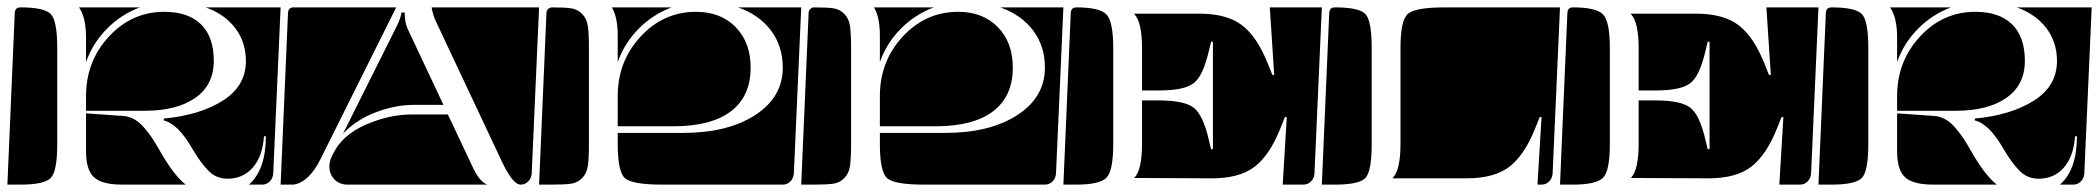

<svg xmlns="http://www.w3.org/2000/svg" viewBox="-20 -510 5685 520"><path d="M0 -10 20 -475Q21 -490 35 -490Q100 -490 117.5 -472Q135 -454 135 -380V-120Q135 -46 117.5 -28Q100 -10 35 -10ZM194 -490H359Q308 -471 269.5 -432Q231 -393 213 -342V-408Q213 -463 194 -490ZM423 -184 424 -189Q521 -198 583.5 -237.5Q646 -277 646 -345Q646 -396 617 -434Q588 -472 537 -490H740L720 -40Q719 -27 710.5 -18.5Q702 -10 690 -10H654Q700 -50 700 -141H695Q691 -86 664.5 -56Q638 -26 596 -26Q566 -26 545 -47Q524 -68 501 -107Q462 -175 423 -184ZM213 -100V-203L313 -196Q329 -195 343.5 -187Q358 -179 371.5 -163Q385 -147 393.5 -134Q402 -121 415 -98Q452 -34 483 -10H311Q256 -10 234.5 -30Q213 -50 213 -100ZM213 -210V-250Q213 -344 275 -411Q337 -478 425 -478Q490 -478 524.5 -444Q559 -410 559 -345Q559 -280 509 -245Q459 -210 372 -210Z M740 -10 760 -475Q761 -490 775 -490H1053L849 -81Q817 -16 775 -10ZM1149 -490H1440L1420 -40Q1419 -27 1410.5 -18.5Q1402 -10 1390 -10Q1369 -10 1340 -71L1161 -451Q1152 -470 1149 -490ZM872 -59Q872 -73 879 -87L883 -95Q907 -144 970 -172Q1033 -200 1096 -200H1193L1260 -58Q1279 -17 1300 -10H917Q896 -12 884 -26Q872 -40 872 -59ZM909 -148 1052 -434Q1067 -464 1067 -476H1076Q1076 -449 1084 -432L1181 -226H1101Q1051 -226 998 -206Q945 -186 909 -148Z M1440 -10 1460 -475Q1460 -481 1464.5 -485.5Q1469 -490 1475 -490Q1510 -490 1527 -487.5Q1544 -485 1556.5 -472.5Q1569 -460 1572 -440Q1575 -420 1575 -380V-120Q1575 -80 1572 -60Q1569 -40 1556.5 -27.5Q1544 -15 1527 -12.5Q1510 -10 1475 -10ZM1653 -168V-250Q1653 -344 1715 -411Q1777 -478 1865 -478Q1932 -478 1972.5 -436.5Q2013 -395 2013 -327Q2013 -249 1959.5 -208.5Q1906 -168 1804 -168ZM1653 -120V-150H1829Q1951 -150 2025.5 -198.5Q2100 -247 2100 -327Q2100 -385 2068 -427.5Q2036 -470 1979 -490H2150L2130 -40Q2129 -27 2120.5 -18.5Q2112 -10 2100 -10H1773Q1692 -10 1672.5 -27.5Q1653 -45 1653 -120ZM1637 -490H1799Q1748 -471 1709.5 -432Q1671 -393 1653 -342V-413Q1653 -464 1637 -490Z M2150 -10 2170 -475Q2170 -481 2174.5 -485.5Q2179 -490 2185 -490Q2220 -490 2237 -487.5Q2254 -485 2266.5 -472.5Q2279 -460 2282 -440Q2285 -420 2285 -380V-120Q2285 -80 2282 -60Q2279 -40 2266.5 -27.5Q2254 -15 2237 -12.5Q2220 -10 2185 -10ZM2363 -168V-250Q2363 -344 2425 -411Q2487 -478 2575 -478Q2642 -478 2682.5 -436.5Q2723 -395 2723 -327Q2723 -249 2669.5 -208.5Q2616 -168 2514 -168ZM2363 -120V-150H2539Q2661 -150 2735.5 -198.5Q2810 -247 2810 -327Q2810 -385 2778 -427.5Q2746 -470 2689 -490H2860L2840 -40Q2839 -27 2830.5 -18.5Q2822 -10 2810 -10H2483Q2402 -10 2382.5 -27.5Q2363 -45 2363 -120ZM2347 -490H2509Q2458 -471 2419.5 -432Q2381 -393 2363 -342V-413Q2363 -464 2347 -490Z M3052 -28Q3073 -50 3073 -120V-238H3119Q3186 -238 3212 -219Q3238 -200 3254 -131L3260 -106H3265V-397H3260L3254 -372Q3238 -303 3212 -284Q3186 -265 3119 -265H3073V-380Q3073 -450 3052 -472V-473H3228Q3303 -473 3344 -441.5Q3385 -410 3414 -337L3426 -307H3431L3419 -490H3560L3540 -40Q3539 -27 3530.5 -18.5Q3522 -10 3510 -10H3454L3465 -193H3460L3448 -163Q3419 -90 3378 -58.5Q3337 -27 3262 -27ZM2860 -10 2880 -475Q2881 -490 2895 -490Q2957 -490 2976 -471.5Q2995 -453 2995 -380V-120Q2995 -47 2976.5 -28.5Q2958 -10 2895 -10Z M3752 -27V-28Q3773 -50 3773 -120V-380Q3773 -455 3793 -472.5Q3813 -490 3893 -490H4205L4185 -40Q4184 -27 4175.5 -18.5Q4167 -10 4155 -10H4144L4155 -193H4150L4138 -163Q4109 -90 4068 -58.5Q4027 -27 3952 -27ZM3560 -10 3580 -475Q3581 -490 3595 -490Q3661 -490 3678 -472Q3695 -454 3695 -380V-120Q3695 -46 3678 -28Q3661 -10 3595 -10Z M4397 -28Q4418 -50 4418 -120V-238H4464Q4531 -238 4557 -219Q4583 -200 4599 -131L4605 -106H4610V-397H4605L4599 -372Q4583 -303 4557 -284Q4531 -265 4464 -265H4418V-380Q4418 -450 4397 -472V-473H4573Q4648 -473 4689 -441.5Q4730 -410 4759 -337L4771 -307H4776L4764 -490H4905L4885 -40Q4884 -27 4875.5 -18.5Q4867 -10 4855 -10H4799L4810 -193H4805L4793 -163Q4764 -90 4723 -58.5Q4682 -27 4607 -27ZM4205 -10 4225 -475Q4226 -490 4240 -490Q4302 -490 4321 -471.5Q4340 -453 4340 -380V-120Q4340 -47 4321.5 -28.5Q4303 -10 4240 -10Z M4905 -10 4925 -475Q4926 -490 4940 -490Q5005 -490 5022.5 -472Q5040 -454 5040 -380V-120Q5040 -46 5022.5 -28Q5005 -10 4940 -10ZM5099 -490H5264Q5213 -471 5174.5 -432Q5136 -393 5118 -342V-408Q5118 -463 5099 -490ZM5328 -184 5329 -189Q5426 -198 5488.5 -237.5Q5551 -277 5551 -345Q5551 -396 5522 -434Q5493 -472 5442 -490H5645L5625 -40Q5624 -27 5615.5 -18.5Q5607 -10 5595 -10H5559Q5605 -50 5605 -141H5600Q5596 -86 5569.5 -56Q5543 -26 5501 -26Q5471 -26 5450 -47Q5429 -68 5406 -107Q5367 -175 5328 -184ZM5118 -100V-203L5218 -196Q5234 -195 5248.5 -187Q5263 -179 5276.5 -163Q5290 -147 5298.5 -134Q5307 -121 5320 -98Q5357 -34 5388 -10H5216Q5161 -10 5139.5 -30Q5118 -50 5118 -100ZM5118 -210V-250Q5118 -344 5180 -411Q5242 -478 5330 -478Q5395 -478 5429.5 -444Q5464 -410 5464 -345Q5464 -280 5414 -245Q5364 -210 5277 -210Z"/></svg>

Font: PrimecolorCV1
Style: Medium
Weight: 500
Designer: gluk
Foundry: gluk
Version: Version 0.672